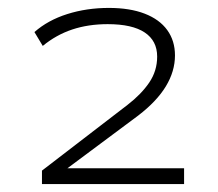

<svg xmlns="http://www.w3.org/2000/svg" viewBox="-20 -729 550 485"><path d="M86 -264V-298L302 -464Q337 -491 357 -520.5Q377 -550 377 -586Q377 -626 345.5 -647Q314 -668 252 -668Q203 -668 162.5 -654.5Q122 -641 88 -613L67 -648Q101 -678 150 -693.5Q199 -709 255 -709Q308 -709 345.5 -694.5Q383 -680 402.5 -653Q422 -626 422 -589Q422 -549 399 -511Q376 -473 329 -437L145 -300L144 -304H445V-264Z"/></svg>

Font: Nunito Sans 10pt Expanded ExtraLight
Style: Regular
Weight: 250
Width: 7
Designer: Vernon Adams
Foundry: Vernon Adams
Version: Version 3.101;gftools[0.9.27]